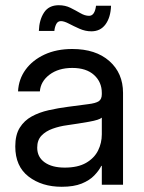

<svg xmlns="http://www.w3.org/2000/svg" viewBox="-20 -715 558 743"><path d="M218.8 7.8Q142.1 7.8 90.6 -31.7Q39.1 -71.3 39.1 -148.4Q39.1 -192.9 56.4 -220.7Q73.7 -248.5 102.8 -264.4Q131.8 -280.3 168.7 -288.6Q205.6 -296.9 244.1 -301.8Q293.5 -308.6 321.8 -312Q350.1 -315.4 362.1 -323.2Q374 -331.1 374 -350.6V-355.5Q374 -397.5 344 -424.8Q314 -452.1 259.8 -452.1Q206.1 -452.1 171.6 -426Q137.2 -399.9 134.3 -361.3H49.8Q52.2 -408.7 79.1 -445.6Q106 -482.4 152.3 -503.9Q198.7 -525.4 259.8 -525.4Q350.1 -525.4 403.1 -478.8Q456.1 -432.1 456.1 -355.5V0H374V-73.2H372.1Q362.8 -54.7 344.7 -35.9Q326.7 -17.1 296.1 -4.6Q265.6 7.8 218.8 7.8ZM230.5 -66.4Q281.2 -66.4 313 -84.7Q344.7 -103 359.4 -132.3Q374 -161.6 374 -195.3V-259.8Q364.7 -251 324.7 -243.9Q284.7 -236.8 240.2 -230.5Q210.4 -226.6 183.8 -217Q157.2 -207.5 140.6 -190.2Q124 -172.9 124 -143.6Q124 -107.4 152.6 -86.9Q181.2 -66.4 230.5 -66.4ZM333.5 -593.8Q310.1 -593.8 287.6 -603.8Q265.1 -613.8 246.6 -623.5Q228 -633.3 215.8 -633.3Q203.1 -633.3 197.3 -621.1Q191.4 -608.9 190.4 -595.2H130.4Q131.8 -638.2 150.4 -666.5Q168.9 -694.8 207.5 -694.8Q232.4 -694.8 252.9 -684.6Q273.4 -674.3 291 -664.1Q308.6 -653.8 324.7 -653.8Q346.7 -653.8 351.6 -692.9H409.7Q408.2 -647.9 388.4 -620.8Q368.7 -593.8 333.5 -593.8Z"/></svg>

Font: Inter Display
Style: Regular
Weight: 400
Designer: Rasmus Andersson
Foundry: rsms
Version: Version 4.000;git-37864ae